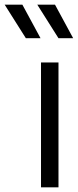

<svg xmlns="http://www.w3.org/2000/svg" viewBox="-114 -804 334 824"><path d="M62 -536H137V0H62ZM46 -784H122L200 -640H137ZM-94 -784H-18L60 -640H-3Z"/></svg>

Font: Trafiko Sans Variable
Style: Regular
Weight: 400
Designer: Gumpita Rahayu / Trafiko
Foundry: Tokotype / Trafiko
Version: Version 0.001;FEAKit 1.0